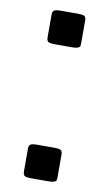

<svg xmlns="http://www.w3.org/2000/svg" viewBox="-75 -644 401 704"><g transform="rotate(10 125.0 -292.0)"><path d="M187.5 -84.5V-1Q187.5 7.8 186.3 11.2Q185.1 14.6 178.2 17.3Q171.4 20 156.2 20H93.8Q73.2 20 67.9 15.6Q62.5 11.2 62.5 -1V-84.5Q62.5 -89.8 63 -92.3Q63.5 -94.7 66.2 -98.4Q68.8 -102.1 75.7 -103.5Q82.5 -105 93.8 -105H156.2Q177.7 -105 182.6 -100.3Q187.5 -95.7 187.5 -84.5ZM187.5 -583.5V-500Q187.5 -491.2 186.3 -487.8Q185.1 -484.4 178.2 -481.7Q171.4 -479 156.2 -479H93.8Q73.2 -479 67.9 -483.4Q62.5 -487.8 62.5 -500V-583.5Q62.5 -588.9 63 -591.3Q63.5 -593.8 66.2 -597.4Q68.8 -601.1 75.7 -602.5Q82.5 -604 93.8 -604H156.2Q177.7 -604 182.6 -599.4Q187.5 -594.7 187.5 -583.5Z"/></g></svg>

Font: Resagnicto
Style: Bold
Weight: 700
Version: Version 0.9991